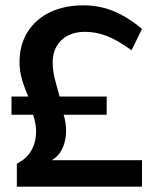

<svg xmlns="http://www.w3.org/2000/svg" viewBox="-20 -698 594 718"><path d="M43 0V-86Q71 -100 86.5 -119.5Q102 -139 108.5 -161.5Q115 -184 115 -208Q115 -221 112 -237Q109 -253 104 -269H23V-337H86Q71 -370 62 -402Q53 -434 53 -465Q53 -531 83.5 -579Q114 -627 167.5 -652.5Q221 -678 291 -678Q352 -678 404.5 -656.5Q457 -635 511 -590L472 -510Q418 -549 378 -564Q338 -579 297 -579Q261 -579 234 -565Q207 -551 192 -525.5Q177 -500 177 -465Q177 -435 185 -403Q193 -371 203 -337H379V-269H218Q223 -253 225 -238Q227 -223 227 -208Q227 -188 222 -167.5Q217 -147 206 -129.5Q195 -112 174 -99H511V0Z"/></svg>

Font: Gantari SemiBold
Style: Regular
Weight: 600
Designer: Anugrah Pasau
Foundry: Lafontype
Version: Version 1.000; ttfautohint (v1.8.3)